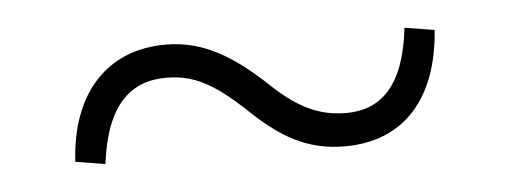

<svg xmlns="http://www.w3.org/2000/svg" viewBox="-27 -491 629 238"><g transform="rotate(-5 287.5 -372.5)"><path d="M305 -387C267 -422 231 -445 184 -445C112 -445 65 -396 60 -310L97 -304C106 -377 137 -404 181 -404C215 -404 239 -391 275 -358C315 -319 348 -300 395 -300C468 -300 512 -349 518 -434L481 -440C473 -368 443 -341 400 -341C365 -341 338 -355 305 -387Z"/></g></svg>

Font: Source Han Serif CN Light
Style: Regular
Weight: 300
Designer: Ryoko NISHIZUKA 西塚涼子 (kana & ideographs); Frank Grießhammer (Latin, Greek & Cyrillic); Wenlong ZHANG 张文龙 (bopomofo); San
Foundry: Adobe
Version: Version 2.003;hotconv 1.1.1;makeotfexe 2.6.0